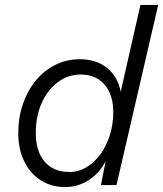

<svg xmlns="http://www.w3.org/2000/svg" viewBox="-20 -750 661 778"><path d="M244 8Q188 8 145 -19.5Q102 -47 78 -96.5Q54 -146 54 -211Q54 -273 72.5 -327.5Q91 -382 124.5 -423Q158 -464 204 -487Q250 -510 304 -510Q370 -510 414 -474.5Q458 -439 469 -378L549 -730H621L452 0H389L408 -97Q384 -49 340 -20.5Q296 8 244 8ZM262 -53Q298 -53 330 -72Q362 -91 386.5 -124.5Q411 -158 425 -202Q439 -246 439 -296Q439 -344 422.5 -378Q406 -412 376.5 -430Q347 -448 308 -448Q255 -448 213.5 -416.5Q172 -385 148.5 -331.5Q125 -278 125 -211Q125 -161 141.5 -125.5Q158 -90 188.5 -71.5Q219 -53 262 -53Z"/></svg>

Font: Kantumruy Pro
Style: Italic
Weight: 400
Italic angle: -13°
Designer: Sovichet Tep
Foundry: Sovichet Tep
Version: Version 1.002